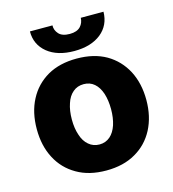

<svg xmlns="http://www.w3.org/2000/svg" viewBox="-111 -831 841 933"><g transform="rotate(-15 309.5 -364.5)"><path d="M309.6 10.3Q223.1 10.3 162.1 -25.4Q100.1 -61 67.4 -124Q34.2 -187 34.2 -271Q34.2 -355.5 67.4 -418.5Q100.1 -481.4 162.1 -517.6Q223.6 -552.7 309.6 -552.7Q396 -552.7 457.5 -517.6Q518.6 -481.9 552.2 -418.5Q585.4 -354.5 585.4 -271Q585.4 -188 552.2 -124Q518.6 -60.1 457.5 -25.4Q396.5 10.3 309.6 10.3ZM310.5 -120.6Q341.3 -120.6 363.8 -140.1Q385.3 -158.7 397 -193.4Q408.2 -228.5 408.2 -272Q408.2 -316.4 397 -351.6Q385.3 -386.2 363.8 -404.8Q341.8 -423.8 310.5 -423.8Q278.3 -423.8 256.3 -404.8Q233.4 -385.7 222.7 -351.6Q210.9 -317.4 210.9 -272Q210.9 -227.5 222.7 -193.4Q233.4 -159.2 256.3 -140.1Q278.8 -120.6 310.5 -120.6ZM380.9 -738.8H495.1Q494.1 -671.4 444.8 -631.3Q394.5 -590.8 309.6 -590.8Q225.1 -590.8 174.8 -631.3Q124.5 -672.4 125 -738.8H238.3Q237.3 -714.8 254.4 -695.8Q271.5 -676.8 309.6 -676.8Q346.2 -676.8 363.8 -695.8Q379.9 -713.4 380.9 -738.8Z"/></g></svg>

Font: My Font
Style: Regular
Weight: 500
Designer: Rasmus Andersson
Foundry: rsms
Version: Version 0.001